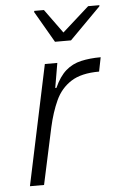

<svg xmlns="http://www.w3.org/2000/svg" viewBox="-53 -776 507 813"><g transform="rotate(-5 200.5 -369.0)"><path d="M41 0 149 -510H202L184 -405H189Q210 -452 238 -476.5Q266 -501 303.5 -509.5Q341 -518 387 -518L375 -458Q299 -458 255.5 -430Q212 -402 189.5 -353Q167 -304 153 -241L101 0ZM200 -600 123 -733 124 -738H165L239 -636L353 -738H401L400 -733L268 -600Z"/></g></svg>

Font: Saira Light
Style: Italic
Weight: 300
Italic angle: -12°
Designer: Hector Gatti with collaboration of the Omnibus-Type team
Foundry: Omnibus-Type
Version: Version 1.100; ttfautohint (v1.8.3)